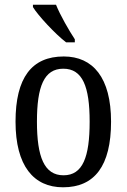

<svg xmlns="http://www.w3.org/2000/svg" viewBox="-20 -786 538 816"><path d="M261 -606H298V-619C273 -657 236 -721 218 -766H120V-756C141 -721 214 -642 261 -606ZM248 10C382 10 452 -81 452 -269C452 -456 375 -546 251 -546C115 -546 46 -456 46 -269C46 -81 123 10 248 10ZM250 -41C168 -41 137 -119 137 -269C137 -418 167 -494 249 -494C331 -494 361 -418 361 -269C361 -119 332 -41 250 -41Z"/></svg>

Font: Noto Serif Tamil Condensed
Style: Italic
Weight: 400
Width: 3
Italic angle: -12°
Designer: Indian Type Foundry, Tom Grace, and the Monotype Design Team
Foundry: Monotype Imaging Inc.
Version: Version 2.003